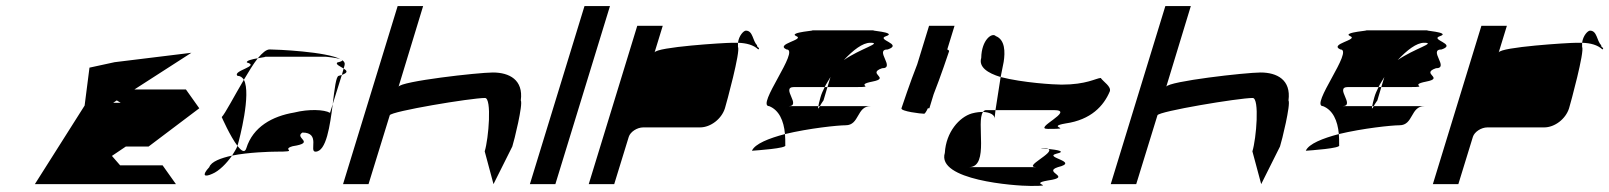

<svg xmlns="http://www.w3.org/2000/svg" viewBox="-20 -795 5305 633"><path d="M95 -188H560L516 -250H376L349 -281L395 -312H470L637 -438L593 -500H423L611 -621L358 -590L275 -572L259 -447ZM353 -456 365 -464 378 -456Z M711 -409C711 -409 739 -345 763 -314L764 -318C769 -335 809 -486 784 -532C752 -478 722 -420 711 -409ZM670 -244C644 -216 654 -210 680 -222C702 -231 727 -256 745 -282C708 -274 676 -262 670 -244ZM763 -545C745 -562 839 -577 794 -589C791 -595 812 -600 830 -603C815 -584 800 -559 784 -532C779 -540 772 -545 763 -545ZM830 -603C850 -607 867 -608 844 -608H1054C1051 -608 1092 -605 1104 -599C1059 -625 889 -632 869 -632C858 -632 845 -621 830 -603ZM745 -282C752 -293 759 -304 763 -314C776 -297 787 -290 792 -306C814 -377 878 -412 950 -424C998 -436 1049 -434 1068 -423L1077 -452C1068 -381 1056 -295 1020 -295C998 -295 1038 -358 977 -358C948 -340 1023 -325 945 -313C903 -301 973 -295 889 -295C874 -295 798 -293 745 -282ZM1092 -589C1085 -583 1102 -576 1113 -569L1116 -580C1118 -587 1115 -592 1108 -597C1110 -595 1106 -592 1092 -589ZM1104 -599C1106 -598 1107 -598 1108 -597C1107 -598 1105 -598 1104 -599ZM1097 -545C1088 -545 1083 -502 1077 -452L1107 -548ZM1107 -548 1113 -569C1124 -562 1129 -556 1107 -548Z M1111 -188H1195L1265 -415C1269 -428 1533 -472 1579 -472C1602 -472 1591 -338 1578 -296L1607 -188L1669 -312C1675 -330 1705 -452 1697 -464C1706 -532 1659 -556 1605 -556C1557 -556 1300 -527 1294 -509L1375 -775H1291Z M1727 -188H1811L1991 -775H1907Z M1921 -188H2005L2053 -344C2058 -360 2080 -375 2101 -375H2288C2323 -375 2359 -403 2370 -438C2375 -454 2422 -627 2413 -640V-654H2395C2367 -654 2144 -640 2138 -622L2165 -710H2081ZM2413 -654C2416 -678 2432 -694 2439 -694C2463 -694 2461 -660 2476 -646C2474 -638 2488 -638 2480 -632C2464 -647 2441 -653 2413 -654Z M2459 -298C2473 -299 2576 -306 2569 -316C2569 -329 2569 -341 2568 -353C2515 -339 2469 -321 2459 -298ZM2516 -445C2471 -445 2619 -632 2573 -632C2534 -650 2635 -664 2605 -676C2576 -689 2683 -695 2655 -695H2863C2835 -695 2940 -689 2902 -676C2865 -664 2959 -650 2907 -632C2861 -632 2934 -570 2888 -570C2836 -552 2918 -538 2856 -526C2795 -514 2869 -508 2806 -508H2708L2718 -541C2712 -530 2704 -519 2699 -508H2598C2552 -508 2625 -445 2579 -445H2678C2675 -433 2679 -437 2683 -445H2850C2804 -445 2814 -382 2768 -382C2742 -382 2647 -372 2568 -353C2564 -398 2548 -432 2516 -445ZM2685 -474C2681 -460 2679 -451 2678 -445H2683C2687 -453 2695 -464 2695 -464L2708 -508H2699C2693 -496 2688 -485 2685 -474ZM2762 -597C2817 -635 2891 -654 2849 -654C2824 -654 2793 -630 2762 -597Z M2952 -438C2949 -428 3016 -420 3027 -420C3029 -420 3034 -427 3039 -438H3044L3058 -484C3081 -542 3107 -620 3109 -626C3110 -628 3107 -630 3103 -632L3127 -710H3043L3004 -583C2981 -525 2954 -444 2952 -438Z M3095 -291C3067 -201 3325 -182 3378 -182C3471 -182 3365 -188 3435 -200C3519 -212 3415 -227 3468 -244C3541 -262 3420 -276 3462 -288C3498 -296 3464 -301 3436 -304C3460 -292 3350 -244 3397 -244H3175C3243 -244 3197 -394 3221 -426C3211 -426 3199 -425 3184 -421C3143 -409 3099 -360 3095 -291ZM3215 -604C3216 -664 3251 -689 3263 -676C3294 -664 3294 -623 3289 -591L3279 -541C3236 -554 3206 -574 3215 -604ZM3221 -426C3224 -430 3227 -432 3232 -432H3262L3259 -404C3260 -416 3244 -425 3221 -426ZM3279 -541 3262 -432H3454C3529 -432 3382 -370 3435 -370C3528 -370 3423 -376 3493 -388C3577 -400 3619 -446 3639 -494C3644 -510 3618 -525 3609 -538C3593 -537 3562 -516 3480 -516C3455 -516 3353 -522 3279 -541ZM3436 -304C3417 -306 3404 -307 3416 -307C3426 -307 3434 -306 3436 -304Z M3642 -188H3726L3796 -415C3800 -428 4064 -472 4110 -472C4133 -472 4122 -338 4109 -296L4138 -188L4200 -312C4206 -330 4236 -452 4228 -464C4237 -532 4190 -556 4136 -556C4088 -556 3831 -527 3825 -509L3906 -775H3822Z M4285 -298C4299 -299 4402 -306 4395 -316C4395 -329 4395 -341 4394 -353C4341 -339 4295 -321 4285 -298ZM4342 -445C4297 -445 4445 -632 4399 -632C4360 -650 4461 -664 4431 -676C4402 -689 4509 -695 4481 -695H4689C4661 -695 4766 -689 4728 -676C4691 -664 4785 -650 4733 -632C4687 -632 4760 -570 4714 -570C4662 -552 4744 -538 4682 -526C4621 -514 4695 -508 4632 -508H4534L4544 -541C4538 -530 4530 -519 4525 -508H4424C4378 -508 4451 -445 4405 -445H4504C4501 -433 4505 -437 4509 -445H4676C4630 -445 4640 -382 4594 -382C4568 -382 4473 -372 4394 -353C4390 -398 4374 -432 4342 -445ZM4511 -474C4507 -460 4505 -451 4504 -445H4509C4513 -453 4521 -464 4521 -464L4534 -508H4525C4519 -496 4514 -485 4511 -474ZM4588 -597C4643 -635 4717 -654 4675 -654C4650 -654 4619 -630 4588 -597Z M4704 -188H4788L4836 -344C4841 -360 4863 -375 4884 -375H5071C5106 -375 5142 -403 5153 -438C5158 -454 5205 -627 5196 -640V-654H5178C5150 -654 4927 -640 4921 -622L4948 -710H4864ZM5196 -654C5199 -678 5215 -694 5222 -694C5246 -694 5244 -660 5259 -646C5257 -638 5271 -638 5263 -632C5247 -647 5224 -653 5196 -654Z"/></svg>

Font: bitstorm
Style: exextobl
Weight: 400
Version: Version 0.2